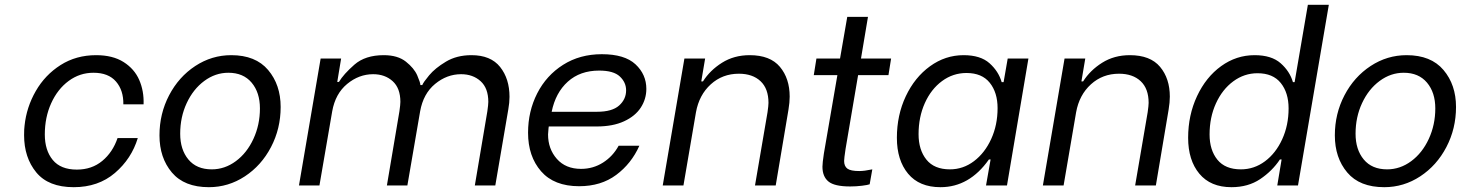

<svg xmlns="http://www.w3.org/2000/svg" viewBox="-20 -770 6065 797"><path d="M80 -209Q80 -236 82 -249Q90 -325 128.5 -392Q167 -459 231.5 -500Q296 -541 379 -541Q448 -541 493 -512.5Q538 -484 558 -438Q578 -392 576 -337H492Q493 -395 461.5 -431.5Q430 -468 368 -468Q311 -468 265 -434Q219 -400 192.5 -341.5Q166 -283 166 -212Q166 -146 199 -106Q232 -66 299 -66Q361 -66 404.5 -102Q448 -138 468 -197H552Q526 -111 457 -52Q388 7 286 7Q181 7 130.5 -54.5Q80 -116 80 -209Z M642 -208Q642 -298 682 -374.5Q722 -451 790.5 -496Q859 -541 940 -541Q1041 -541 1093 -479.5Q1145 -418 1145 -326Q1145 -236 1105 -159.5Q1065 -83 996.5 -38Q928 7 847 7Q745 7 693.5 -54Q642 -115 642 -208ZM1059 -320Q1059 -386 1024.5 -427Q990 -468 928 -468Q874 -468 828 -434Q782 -400 755 -342Q728 -284 728 -215Q728 -149 762 -108Q796 -67 859 -67Q913 -67 959 -101Q1005 -135 1032 -193.5Q1059 -252 1059 -320Z M1311 -527H1396L1380 -430H1387Q1406 -462 1451 -501.5Q1496 -541 1573 -541Q1631 -541 1665 -514Q1699 -487 1712 -457Q1725 -427 1725 -417H1733Q1737 -428 1761.5 -457.5Q1786 -487 1831 -514Q1876 -541 1937 -541Q2017 -541 2056 -492Q2095 -443 2095 -368Q2095 -344 2090 -316L2036 0H1951L2003 -308Q2007 -336 2007 -347Q2007 -404 1975 -433Q1943 -462 1894 -462Q1835 -462 1786 -421.5Q1737 -381 1724 -308L1671 0H1586L1638 -308Q1642 -336 1642 -347Q1642 -404 1610 -433Q1578 -462 1529 -462Q1470 -462 1421 -421.5Q1372 -381 1359 -308L1306 0H1221Z M2172 -219Q2172 -308 2210 -382.5Q2248 -457 2317.5 -501Q2387 -545 2478 -545Q2573 -545 2618 -503Q2663 -461 2663 -401Q2663 -359 2640 -323.5Q2617 -288 2570.5 -266.5Q2524 -245 2457 -245H2258L2257 -238Q2255 -220 2255 -212Q2255 -152 2291.5 -110.5Q2328 -69 2392 -69Q2442 -69 2483 -95Q2524 -121 2548 -165H2634Q2601 -91 2538 -44Q2475 3 2384 3Q2280 3 2226 -59Q2172 -121 2172 -219ZM2458 -306Q2521 -306 2550 -332Q2579 -358 2579 -395Q2579 -428 2553 -452.5Q2527 -477 2467 -477Q2388 -477 2337 -431Q2286 -385 2270 -306Z M2821 -527H2907L2891 -432H2898Q2927 -478 2977 -509.5Q3027 -541 3092 -541Q3177 -541 3217.5 -492.5Q3258 -444 3258 -369Q3258 -345 3253 -315L3200 0H3114L3166 -304Q3170 -332 3170 -343Q3170 -402 3137 -433Q3104 -464 3047 -464Q2979 -464 2930.5 -420Q2882 -376 2869 -304L2817 0H2731Z M3490 -152Q3484 -112 3484 -102Q3484 -80 3497.5 -70Q3511 -60 3547 -60Q3568 -60 3601 -67L3590 -5Q3582 -2 3558 1Q3534 4 3509 4Q3444 4 3419 -16.5Q3394 -37 3394 -78Q3394 -93 3400 -133L3456 -458H3358L3369 -527H3467L3497 -700H3583L3554 -527H3679L3668 -458H3542Z M3703 -198Q3703 -292 3740 -370.5Q3777 -449 3840.5 -495Q3904 -541 3980 -541Q4050 -541 4087.5 -507.5Q4125 -474 4138 -429H4146L4163 -527H4249L4160 0H4073L4092 -108H4085Q4004 7 3884 7Q3796 7 3749.5 -49Q3703 -105 3703 -198ZM4121 -321Q4121 -386 4088.5 -426.5Q4056 -467 3992 -467Q3936 -467 3890.5 -433.5Q3845 -400 3819 -342Q3793 -284 3793 -213Q3793 -148 3825.5 -107.5Q3858 -67 3923 -67Q3978 -67 4023 -101Q4068 -135 4094.5 -193Q4121 -251 4121 -321Z M4399 -527H4485L4469 -432H4476Q4505 -478 4555 -509.5Q4605 -541 4670 -541Q4755 -541 4795.5 -492.5Q4836 -444 4836 -369Q4836 -345 4831 -315L4778 0H4692L4744 -304Q4748 -332 4748 -343Q4748 -402 4715 -433Q4682 -464 4625 -464Q4557 -464 4508.5 -420Q4460 -376 4447 -304L4395 0H4309Z M4912 -198Q4912 -292 4949 -371Q4986 -450 5049 -495.5Q5112 -541 5188 -541Q5258 -541 5296 -507.5Q5334 -474 5347 -429H5354L5409 -750H5496L5368 0H5282L5300 -108H5293Q5261 -60 5211 -26.5Q5161 7 5092 7Q5005 7 4958.5 -49Q4912 -105 4912 -198ZM5329 -320Q5329 -385 5296.5 -425.5Q5264 -466 5200 -466Q5145 -466 5099.5 -432.5Q5054 -399 5027.5 -341Q5001 -283 5001 -212Q5001 -147 5033.5 -107Q5066 -67 5131 -67Q5186 -67 5231 -100.5Q5276 -134 5302.5 -192Q5329 -250 5329 -320Z M5521 -208Q5521 -298 5561 -374.5Q5601 -451 5669.5 -496Q5738 -541 5819 -541Q5920 -541 5972 -479.5Q6024 -418 6024 -326Q6024 -236 5984 -159.5Q5944 -83 5875.5 -38Q5807 7 5726 7Q5624 7 5572.5 -54Q5521 -115 5521 -208ZM5938 -320Q5938 -386 5903.5 -427Q5869 -468 5807 -468Q5753 -468 5707 -434Q5661 -400 5634 -342Q5607 -284 5607 -215Q5607 -149 5641 -108Q5675 -67 5738 -67Q5792 -67 5838 -101Q5884 -135 5911 -193.5Q5938 -252 5938 -320Z"/></svg>

Font: Be Vietnam
Style: Italic
Weight: 400
Italic angle: -9.33299°
Designer: Gabriel Lam
Foundry: TypeRant
Version: Version 3.000